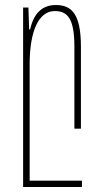

<svg xmlns="http://www.w3.org/2000/svg" viewBox="-20 -512 410 764"><path d="M72 232H306V207H98V-256C98 -389 134 -468 198 -468C250 -468 276 -436 276 -327V0H302V-326C302 -457 265 -492 202 -492C149 -492 114 -460 100 -395H96L93 -482H72Z"/></svg>

Font: Noto Sans Armenian ExtraCondensed Thin
Style: Regular
Weight: 100
Width: 2
Designer: Monotype Design Team
Foundry: Monotype Imaging Inc.
Version: Version 2.008